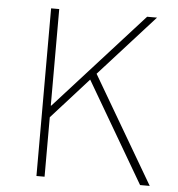

<svg xmlns="http://www.w3.org/2000/svg" viewBox="-49 -707 699 753"><g transform="rotate(5 300.0 -330.0)"><path d="M122 0V-660H154V-280H156L500 -660H539L322 -420L568 0H530L299 -395L154 -234V0Z"/></g></svg>

Font: TypoPRO Source Code Pro
Style: Regular
Weight: 200
Monospace: yes
Designer: Paul D. Hunt, Teo Tuominen
Foundry: Adobe Systems Incorporated
Version: Version 2.010;PS 1.0;hotconv 1.0.84;makeotf.lib2.5.63406